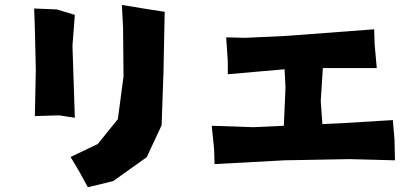

<svg xmlns="http://www.w3.org/2000/svg" viewBox="-20 -748 1734 793"><path d="M483.4 -727.5 488.3 -633.8 490.2 -432.6 466.8 -255.9 383.8 -153.3 271.5 -99.6 307.6 -39.1 342.8 25.4 447.3 0 585.9 -98.6 647.5 -230.5 655.3 -453.1 660.2 -699.2 579.1 -711.9ZM121.1 -712.9 124 -629.9 127.9 -460 124 -268.6 224.6 -271.5 289.1 -261.7 279.3 -559.6 289.1 -686.5 214.8 -709Z M854.5 -228.5 864.3 -132.8 866.2 -70.3 1155.3 -85.9 1423.8 -90.8 1611.3 -85.9 1609.4 -170.9 1602.5 -252 1393.6 -239.3 1311.5 -235.4 1304.7 -331.1 1313.5 -466.8H1536.1L1527.3 -565.4L1525.4 -627L1161.1 -599.6L992.2 -591.8L914.1 -593.8L920.9 -494.1V-441.4L1155.3 -461.9L1159.2 -387.7L1152.3 -228.5L1026.4 -222.7Z"/></svg>

Font: MaokenAssortedSans-TC
Style: Regular
Weight: 500
Version: Version 0.83